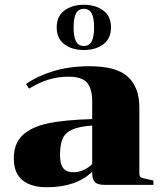

<svg xmlns="http://www.w3.org/2000/svg" viewBox="-20 -776 684 806"><path d="M446 -661Q446 -614 413.5 -590Q381 -566 332 -566Q283 -566 250.5 -590Q218 -614 218 -661Q218 -708 250.5 -732Q283 -756 332 -756Q381 -756 413.5 -732Q446 -708 446 -661ZM375 -661Q375 -700 365 -719.5Q355 -739 332 -739Q309 -739 299 -719.5Q289 -700 289 -661Q289 -622 299 -602.5Q309 -583 332 -583Q355 -583 365 -602.5Q375 -622 375 -661ZM367 -50V-55Q300 10 176 10Q111 10 74.5 -19.5Q38 -49 38 -111Q38 -173 74.5 -208Q111 -243 181 -258Q251 -273 367 -276V-349Q367 -405 345 -429.5Q323 -454 268 -454Q222 -454 182.5 -441.5Q143 -429 102 -404L89 -423Q137 -457 204.5 -477.5Q272 -498 356 -498Q469 -498 517 -453.5Q565 -409 565 -325V-48Q565 -37 569.5 -33Q574 -29 589 -26L624 -18V0H418Q390 0 378.5 -11.5Q367 -23 367 -50ZM367 -87V-249Q311 -245 282 -231.5Q253 -218 242.5 -193Q232 -168 232 -125Q232 -87 245.5 -70Q259 -53 288 -53Q331 -53 367 -87Z"/></svg>

Font: Chonburi
Style: Regular
Weight: 400
Designer: Thanarat Vachiruckul and Stawix Ruecha
Foundry: Cadson Demak & Katatrad
Version: Version 1.000